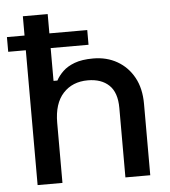

<svg xmlns="http://www.w3.org/2000/svg" viewBox="-60 -746 702 793"><g transform="rotate(-5 291.0 -350.0)"><path d="M64 0V-700H167V-423H183Q193 -442 211.5 -460Q230 -478 260.5 -489.5Q291 -501 338 -501Q394 -501 437.5 -476Q481 -451 506 -405.5Q531 -360 531 -296V0H428V-288Q428 -352 396 -382.5Q364 -413 308 -413Q244 -413 205.5 -371Q167 -329 167 -249V0ZM-9 -559V-620H324V-559Z"/></g></svg>

Font: Space Grotesk Frontify Medium
Style: Regular
Weight: 500
Designer: Florian Karsten
Version: Version 2.000